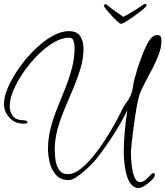

<svg xmlns="http://www.w3.org/2000/svg" viewBox="-30 -878 834 968"><path d="M701 -858Q707 -858 708.5 -853Q710 -848 705 -844Q697 -835 679 -821Q661 -807 640.5 -792.5Q620 -778 603 -768Q586 -758 580 -758Q575 -758 562 -769.5Q549 -781 535 -796.5Q521 -812 509.5 -825.5Q498 -839 496 -844Q492 -846 494 -849Q494 -853 498.5 -856Q503 -859 508 -854Q530 -836 556 -818Q582 -800 592 -793Q601 -798 620.5 -809Q640 -820 660.5 -833Q681 -846 693 -855Q698 -858 701 -858ZM670 70Q645 70 629.5 49Q614 28 606.5 -2.5Q599 -33 596.5 -63Q594 -93 594 -110Q594 -163 599 -216.5Q604 -270 612 -322Q580 -257 540.5 -196Q501 -135 456 -77Q448 -67 430.5 -49Q413 -31 392 -13Q371 5 351 17.5Q331 30 317 30Q276 30 253 4.5Q230 -21 221 -57.5Q212 -94 212 -127Q212 -181 225.5 -232.5Q239 -284 259 -333.5Q279 -383 299 -433Q319 -483 332.5 -534Q346 -585 346 -639Q346 -652 341.5 -670Q337 -688 319 -688Q282 -688 241 -664Q200 -640 160.5 -600.5Q121 -561 89 -514.5Q57 -468 38 -423.5Q19 -379 19 -344Q19 -313 35.5 -292.5Q52 -272 86 -272Q91 -272 99.5 -270Q108 -268 109 -261Q106 -255 98 -255Q90 -255 85 -255Q45 -255 17.5 -285Q-10 -315 -10 -354Q-10 -391 11 -439Q32 -487 67 -536.5Q102 -586 145 -628Q188 -670 232.5 -695.5Q277 -721 317 -721Q358 -721 374.5 -695.5Q391 -670 391 -633Q391 -585 376.5 -535.5Q362 -486 340.5 -435Q319 -384 297 -332Q275 -280 260.5 -228Q246 -176 246 -123Q246 -100 250 -71Q254 -42 268.5 -21Q283 0 313 0Q342 0 374.5 -25Q407 -50 439 -89Q471 -128 499.5 -172.5Q528 -217 550 -256.5Q572 -296 583 -320Q593 -342 608 -362Q623 -382 631 -403Q637 -419 640 -439Q643 -459 647 -476Q652 -496 661.5 -526.5Q671 -557 683 -589.5Q695 -622 709 -650Q723 -678 737 -691Q747 -701 761 -701Q775 -701 779.5 -694.5Q784 -688 784 -674Q784 -641 771 -605.5Q758 -570 739.5 -534Q721 -498 702.5 -464Q684 -430 673 -400Q669 -388 663 -359Q657 -330 651.5 -292Q646 -254 641 -216Q636 -178 633 -148Q630 -118 630 -104Q630 -94 631.5 -70.5Q633 -47 637.5 -21.5Q642 4 651.5 22Q661 40 676 40Q691 40 704 28.5Q717 17 727 6Q737 -5 744 -5Q751 -5 751 3Q751 14 735 30Q719 46 700 58Q681 70 670 70Z"/></svg>

Font: Licorice
Style: Regular
Weight: 400
Designer: Robert E. Leuschke
Foundry: Robert E. Leuschke
Version: Version 1.010; ttfautohint (v1.8.3)